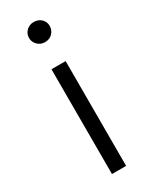

<svg xmlns="http://www.w3.org/2000/svg" viewBox="-195 -788 662 834"><g transform="rotate(-30 136.5 -371.0)"><path d="M101.1 0V-525.5H172.1V0ZM136.6 -641.3Q114.7 -641.3 99.7 -656.1Q84.6 -670.9 84.6 -691.7Q84.6 -712.9 99.7 -727.4Q114.7 -742 136.6 -742Q159 -742 173.8 -728Q188.7 -714 188.7 -692.8Q188.7 -671.5 174.1 -656.4Q159.5 -641.3 136.6 -641.3Z"/></g></svg>

Font: Montserrat Alternates Thin
Style: Regular
Weight: 100
Designer: Julieta Ulanovsky
Foundry: Julieta Ulanovsky
Version: Version 9.000